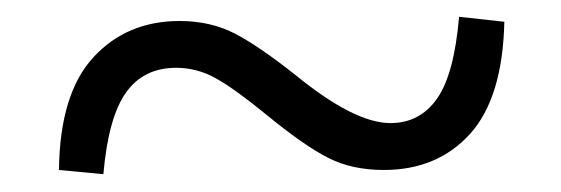

<svg xmlns="http://www.w3.org/2000/svg" viewBox="-20 -502 654 224"><path d="M325.2 -414.1Q393.6 -358.4 435.5 -358.4Q469.7 -358.4 489.7 -386.7Q509.8 -415 515.6 -482.4L568.4 -476.6Q566.4 -387.7 528.3 -345.7Q490.2 -303.7 427.7 -303.7Q390.6 -303.7 362.8 -317.9Q335 -332 292 -367.2Q253.9 -398.4 231.9 -410.6Q210 -422.9 185.5 -422.9Q147.5 -422.9 127 -394Q106.4 -365.2 100.6 -298.8L48.8 -303.7Q49.8 -392.6 88.9 -435.1Q127.9 -477.5 189.5 -477.5Q225.6 -477.5 253.9 -462.9Q282.2 -448.2 325.2 -414.1Z"/></svg>

Font: Bpmf Zihi Serif Heavy
Style: Heavy
Weight: 900
Foundry: But Ko
Version: Version 1.320